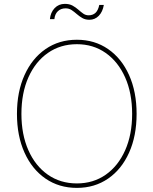

<svg xmlns="http://www.w3.org/2000/svg" viewBox="-20 -937 773 967"><path d="M367.2 9.3Q277.3 9.3 209.2 -37.6Q141.1 -84.5 103.3 -168.7Q65.4 -252.9 65.4 -363.3Q65.4 -474.6 103.5 -558.8Q141.6 -643.1 209.5 -689.9Q277.3 -736.8 367.2 -736.8Q456.5 -736.8 524.4 -689.9Q592.3 -643.1 630.1 -558.8Q668 -474.6 668 -363.3Q668 -252.4 630.1 -168.2Q592.3 -84 524.4 -37.4Q456.5 9.3 367.2 9.3ZM367.2 -13.2Q449.7 -13.2 512.5 -57.1Q575.2 -101.1 610.4 -180.2Q645.5 -259.3 645.5 -363.3Q645.5 -467.8 610.4 -546.9Q575.2 -626 512.5 -670.2Q449.7 -714.4 367.2 -714.4Q284.7 -714.4 221.7 -670.7Q158.7 -627 123.3 -547.9Q87.9 -468.8 87.9 -363.3Q87.9 -259.8 122.8 -180.7Q157.7 -101.6 220.7 -57.4Q283.7 -13.2 367.2 -13.2ZM430.2 -837.4Q409.7 -837.4 394.5 -846.2Q379.4 -855 366.7 -866.2Q354 -877.4 340.8 -886.2Q327.6 -895 310.5 -895Q286.6 -895 271.5 -880.6Q256.3 -866.2 253.9 -840.8H231.4Q234.4 -874 254.9 -895.8Q275.4 -917.5 306.6 -917.5Q329.6 -917.5 345.5 -908.7Q361.3 -899.9 374 -888.7Q386.7 -877.4 398.9 -868.7Q411.1 -859.9 426.3 -859.9Q447.3 -859.9 460.7 -872.1Q474.1 -884.3 480 -912.1H502.9Q497.1 -877.4 477.5 -857.4Q458 -837.4 430.2 -837.4Z"/></svg>

Font: Inter 18pt Thin
Style: Regular
Weight: 250
Designer: Rasmus Andersson
Foundry: rsms
Version: Version 4.001;git-66647c0bb